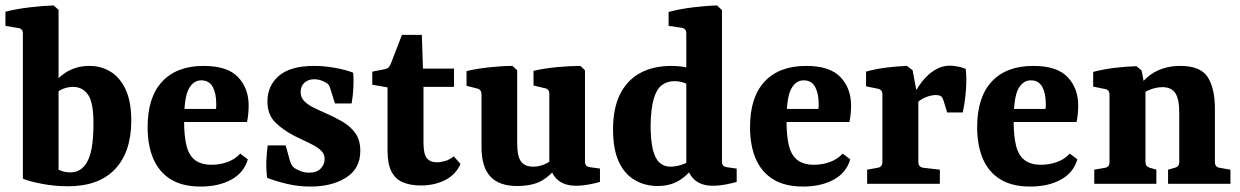

<svg xmlns="http://www.w3.org/2000/svg" viewBox="-29 -675 4553 705"><path d="M55 -552Q55 -570 38 -572L-9 -580V-632Q29 -642 79.5 -648Q130 -654 168 -655L186 -639V-52Q194 -48 205 -45Q216 -42 229 -42Q270 -42 291.5 -81.5Q313 -121 314 -208Q316 -293 296 -324.5Q276 -356 239 -356Q223 -356 205.5 -350Q188 -344 174 -330L163 -359Q185 -394 220.5 -413.5Q256 -433 299 -433Q343 -433 377.5 -411.5Q412 -390 432.5 -346Q453 -302 453 -232Q453 -117 393.5 -54Q334 9 220 9Q172 9 125 0Q78 -9 55 -19Z M513 -208Q513 -318 566.5 -375.5Q620 -433 719 -433Q806 -433 845 -392Q884 -351 884 -288Q884 -273 882.5 -257Q881 -241 878 -227H603V-275H764Q765 -280 765 -284Q765 -288 765 -294Q765 -332 752 -356Q739 -380 710 -380Q681 -380 664 -348.5Q647 -317 647 -231Q647 -175 656 -139.5Q665 -104 687.5 -87Q710 -70 748 -70Q778 -70 806 -80Q834 -90 853 -111L881 -90Q867 -41 820.5 -15.5Q774 10 708 10Q641 10 598 -16.5Q555 -43 534 -92Q513 -141 513 -208Z M952 -22Q948 -51 949 -82Q950 -113 954 -141H1020L1035 -87Q1040 -67 1052 -58Q1060 -53 1074 -47Q1088 -41 1107 -41Q1134 -41 1148.5 -56Q1163 -71 1163 -91Q1163 -111 1148 -124Q1133 -137 1108 -149Q1083 -161 1052 -176Q1008 -199 980.5 -227Q953 -255 953 -303Q953 -360 995 -396.5Q1037 -433 1125 -433Q1161 -433 1200.5 -426Q1240 -419 1268 -408Q1270 -382 1268.5 -352Q1267 -322 1262 -295H1201L1185 -346Q1182 -357 1178.5 -362.5Q1175 -368 1167 -372Q1157 -378 1146.5 -381Q1136 -384 1125 -384Q1103 -384 1089 -371.5Q1075 -359 1075 -337Q1075 -318 1087 -305Q1099 -292 1118.5 -282Q1138 -272 1161 -262Q1196 -247 1226.5 -229.5Q1257 -212 1275.5 -186.5Q1294 -161 1294 -121Q1294 -56 1242 -23Q1190 10 1111 10Q1065 10 1024 0Q983 -10 952 -22Z M1394 -354 1338 -364V-412L1384 -421Q1394 -423 1398 -427.5Q1402 -432 1406 -441L1447 -547H1520L1524 -423H1638V-356H1526V-151Q1526 -110 1538 -94.5Q1550 -79 1575 -79Q1589 -79 1606 -84Q1623 -89 1637 -101L1662 -73Q1644 -33 1605 -13.5Q1566 6 1516 6Q1478 6 1450.5 -5.5Q1423 -17 1408.5 -45Q1394 -73 1394 -122Z M2021 -69Q1995 -32 1961 -12Q1927 8 1869 8Q1804 8 1771.5 -27Q1739 -62 1739 -135V-329Q1739 -346 1723 -350L1684 -360V-414Q1722 -423 1768.5 -428Q1815 -433 1853 -433L1870 -417V-152Q1870 -100 1884.5 -81.5Q1899 -63 1929 -63Q1949 -63 1968.5 -71Q1988 -79 2006 -93ZM2174 -7Q2161 -3 2135 2Q2109 7 2086 7Q2045 7 2020.5 -13Q1996 -33 1988 -73V-330Q1988 -348 1972 -351L1930 -361V-415Q1969 -424 2016 -428.5Q2063 -433 2102 -433L2119 -417V-83Q2119 -71 2124 -66.5Q2129 -62 2138 -61L2174 -56Z M2386 8Q2339 8 2301.5 -14Q2264 -36 2243 -81.5Q2222 -127 2222 -200Q2222 -276 2247 -327.5Q2272 -379 2320 -406Q2368 -433 2437 -433Q2457 -433 2478.5 -430Q2500 -427 2512 -422L2502 -360Q2494 -368 2478.5 -372.5Q2463 -377 2447 -377Q2421 -377 2401.5 -362.5Q2382 -348 2371.5 -312.5Q2361 -277 2360 -215Q2360 -160 2368 -126.5Q2376 -93 2392.5 -78Q2409 -63 2432 -63Q2452 -63 2474 -70Q2496 -77 2509 -90L2523 -72Q2502 -36 2467.5 -14Q2433 8 2386 8ZM2622 -638V-83Q2622 -71 2627 -66.5Q2632 -62 2640 -61L2676 -56V-7Q2663 -3 2637.5 2Q2612 7 2588 7Q2548 7 2523.5 -13Q2499 -33 2491 -73V-552Q2491 -570 2474 -573L2426 -580V-631Q2466 -642 2515.5 -648Q2565 -654 2604 -655Z M2725 -208Q2725 -318 2778.5 -375.5Q2832 -433 2931 -433Q3018 -433 3057 -392Q3096 -351 3096 -288Q3096 -273 3094.5 -257Q3093 -241 3090 -227H2815V-275H2976Q2977 -280 2977 -284Q2977 -288 2977 -294Q2977 -332 2964 -356Q2951 -380 2922 -380Q2893 -380 2876 -348.5Q2859 -317 2859 -231Q2859 -175 2868 -139.5Q2877 -104 2899.5 -87Q2922 -70 2960 -70Q2990 -70 3018 -80Q3046 -90 3065 -111L3093 -90Q3079 -41 3032.5 -15.5Q2986 10 2920 10Q2853 10 2810 -16.5Q2767 -43 2746 -92Q2725 -141 2725 -208Z M3314 -303Q3332 -343 3354.5 -372.5Q3377 -402 3403.5 -418Q3430 -434 3459 -434Q3471 -434 3489 -430.5Q3507 -427 3517 -422Q3521 -391 3518 -347Q3515 -303 3506 -262H3449L3436 -304Q3432 -318 3425.5 -322Q3419 -326 3406 -326Q3390 -326 3368 -317Q3346 -308 3326 -285ZM3343 -305V-80Q3343 -62 3361 -59L3422 -52V0H3155V-52L3194 -59Q3211 -62 3211 -80V-328Q3211 -346 3195 -349L3151 -358V-412Q3186 -422 3226.5 -427Q3267 -432 3301 -433L3322 -417Z M3559 -208Q3559 -318 3612.5 -375.5Q3666 -433 3765 -433Q3852 -433 3891 -392Q3930 -351 3930 -288Q3930 -273 3928.5 -257Q3927 -241 3924 -227H3649V-275H3810Q3811 -280 3811 -284Q3811 -288 3811 -294Q3811 -332 3798 -356Q3785 -380 3756 -380Q3727 -380 3710 -348.5Q3693 -317 3693 -231Q3693 -175 3702 -139.5Q3711 -104 3733.5 -87Q3756 -70 3794 -70Q3824 -70 3852 -80Q3880 -90 3899 -111L3927 -90Q3913 -41 3866.5 -15.5Q3820 10 3754 10Q3687 10 3644 -16.5Q3601 -43 3580 -92Q3559 -141 3559 -208Z M4260 0V-52L4285 -59Q4293 -61 4297 -66Q4301 -71 4301 -80V-261Q4301 -313 4286 -334Q4271 -355 4239 -355Q4218 -355 4195.5 -346.5Q4173 -338 4153 -321L4154 -358Q4181 -396 4219 -414.5Q4257 -433 4305 -433Q4379 -433 4405.5 -392Q4432 -351 4432 -275V-80Q4432 -62 4449 -59L4489 -52V0ZM3989 0V-52L4029 -59Q4045 -62 4045 -80V-327Q4045 -345 4029 -348L3985 -357V-411Q4023 -421 4065 -426Q4107 -431 4144 -432L4163 -416L4177 -341V-80Q4177 -64 4193 -59L4217 -52V0Z"/></svg>

Font: Yrsa
Style: Regular
Weight: 400
Designer: Anna Giedrys (Yrsa+Rasa design), David Brezina (Yrsa art-direction, Rasa art-direction, design)
Foundry: Rosetta Type Foundry
Version: Version 2.004